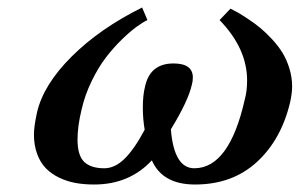

<svg xmlns="http://www.w3.org/2000/svg" viewBox="-20 -476 793 508"><path d="M748 -207Q724.6 -106.9 659.7 -47.4Q594.7 12.2 496.1 12.2Q409.7 12.2 381.8 -51.8Q322.3 12.2 229 12.2Q202.6 12.2 179.9 8.1Q157.2 3.9 136.7 -5.9Q116.2 -15.6 101.6 -30.5Q86.9 -45.4 78.4 -68.4Q69.8 -91.3 69.8 -120.1Q69.8 -141.6 78.1 -179.2Q95.2 -252.4 169.9 -326.7Q244.6 -400.9 356 -456.1L370.1 -422.9Q358.4 -417.5 341.6 -405.3Q324.7 -393.1 302.5 -371.6Q280.3 -350.1 260.3 -324Q240.2 -297.9 222.4 -261.2Q204.6 -224.6 195.8 -186Q185.1 -141.6 185.1 -106.9Q185.1 -64.9 202.6 -47.9Q220.2 -30.8 255.9 -30.8Q283.7 -30.8 309.3 -55.7Q335 -80.6 362.8 -132.8Q357.9 -161.6 357.9 -190.9Q357.9 -224.6 363.8 -247.1Q377 -308.1 439 -308.1Q490.2 -308.1 490.2 -271Q490.2 -260.3 487.8 -252.9Q478.5 -209.5 432.1 -133.8Q440.4 -30.8 494.1 -30.8Q586.9 -30.8 627.9 -213.9Q633.8 -235.4 633.8 -263.2Q633.8 -347.7 561 -422.9L589.8 -453.1Q600.6 -447.8 610.1 -442.4Q619.6 -437 637.2 -425.3Q654.8 -413.6 668.9 -401.9Q683.1 -390.1 699.5 -372.6Q715.8 -355 727.1 -336.9Q738.3 -318.8 745.6 -295.2Q752.9 -271.5 752.9 -247.1Q752.9 -230.5 748 -207Z"/></svg>

Font: Linux Libertine G
Style: Semibold Italic
Weight: 600
Italic angle: -11.5°
Designer: Philipp H. Poll
Foundry: Philipp H. Poll
Version: Version 5.1.1